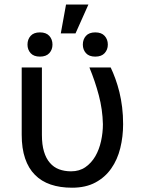

<svg xmlns="http://www.w3.org/2000/svg" viewBox="-20 -830 640 859"><path d="M167.5 -528.3H77.1V-227.1Q77.1 -166 92.3 -121.3Q107.4 -76.7 136.2 -47.9Q165 -18.6 206.8 -4.4Q248.5 9.8 302.2 9.8Q363.8 9.8 407.2 -13.7Q450.7 -37.1 478 -76.7Q505.4 -115.7 518.1 -167.2Q530.8 -218.8 530.8 -274.4Q530.8 -314.5 526.4 -350.3Q522 -386.2 514.2 -418Q506.3 -449.7 496.3 -477.3Q486.3 -504.9 475.1 -528.3H379.9Q405.3 -467.3 422.1 -403.6Q439 -339.8 440.4 -274.4Q440.4 -236.3 432.1 -198.7Q423.8 -161.1 406.7 -131.3Q389.2 -101.1 362.3 -82.3Q335.4 -63.5 297.9 -63.5Q268.6 -63.5 244.4 -72.5Q220.2 -81.5 203.1 -101.6Q186 -121.1 176.8 -151.9Q167.5 -182.6 167.5 -226.1ZM275.4 -809.6 252 -680.7H317.9L375.5 -809.6ZM103 -630.4Q103 -607.9 116.9 -592.3Q130.9 -576.7 158.7 -576.7Q186.5 -576.7 200.7 -592.3Q214.8 -607.9 214.8 -630.4Q214.8 -653.8 200.7 -669.4Q186.5 -685.1 158.7 -685.1Q130.9 -685.1 116.9 -669.4Q103 -653.8 103 -630.4ZM350.6 -630.4Q350.6 -607.9 364.5 -592.3Q378.4 -576.7 406.2 -576.7Q434.1 -576.7 448.2 -592.3Q462.4 -607.9 462.4 -630.4Q462.4 -653.8 448.2 -669.4Q434.1 -685.1 406.2 -685.1Q378.4 -685.1 364.5 -669.4Q350.6 -653.8 350.6 -630.4Z"/></svg>

Font: Roboto Mono
Style: Regular
Weight: 400
Monospace: yes
Designer: Google
Version: Version 3.000